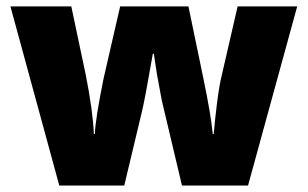

<svg xmlns="http://www.w3.org/2000/svg" viewBox="-20 -573 950 593"><path d="M542 0 479.5 -263.7 464.8 -343.3 455.1 -407.2H452.1Q428.2 -270.5 419.9 -234.9L363.8 0H163.1L12.2 -553.2H200.2L245.1 -340.8Q266.6 -231.4 270 -159.2H272.9Q274.4 -204.1 299.8 -330.1L351.1 -553.2H562L608.9 -327.1Q631.3 -219.2 637.2 -159.2H640.1Q643.1 -196.3 649.9 -251.7Q656.7 -307.1 665 -340.8L713.9 -553.2H897.9L746.1 0Z"/></svg>

Font: Open Sans ExtBd
Style: Bold
Weight: 800
Foundry: Ascender Corporation
Version: Version 1.10